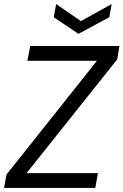

<svg xmlns="http://www.w3.org/2000/svg" viewBox="-20 -927 609 947"><path d="M0 0 12 -66 458 -627H115L129 -700H569L558 -634L111 -73H463L450 0ZM531 -907 519 -842 367 -760 245 -842 257 -907 379 -823Z"/></svg>

Font: DM Sans 17pt
Style: Italic
Weight: 400
Italic angle: -10°
Version: Version 4.004;gftools[0.9.30]